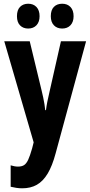

<svg xmlns="http://www.w3.org/2000/svg" viewBox="-20 -768 484 1028"><path d="M2.9 -546.9H139.2L203.1 -282.2Q207.5 -264.2 211.4 -245.8Q215.3 -227.5 218 -210.4Q220.7 -193.4 222.2 -178.2H226.1Q228.5 -198.2 233.4 -223.4Q238.3 -248.5 246.1 -280.8L306.2 -546.9H440.9L277.8 53.2Q259.8 120.6 235.1 161.6Q210.4 202.6 177.2 221.4Q144 240.2 99.1 240.2Q82.5 240.2 67.4 237.8Q52.2 235.4 37.1 231.9V117.2Q46.9 120.1 56.9 122.1Q66.9 124 76.2 124Q96.2 124 108.6 116.2Q121.1 108.4 130.9 87.4Q140.6 66.4 151.9 26.9L160.2 -5.9ZM70.8 -681.2Q70.8 -714.4 87.4 -731.2Q104 -748 130.9 -748Q158.7 -748 175.3 -730.5Q191.9 -712.9 191.9 -681.2Q191.9 -650.4 175.3 -632.8Q158.7 -615.2 130.9 -615.2Q104 -615.2 87.4 -632.1Q70.8 -648.9 70.8 -681.2ZM252 -681.2Q252 -714.4 268.6 -731.2Q285.2 -748 313 -748Q340.8 -748 357.4 -730.5Q374 -712.9 374 -681.2Q374 -650.4 357.4 -632.8Q340.8 -615.2 313 -615.2Q285.2 -615.2 268.6 -632.6Q252 -649.9 252 -681.2Z"/></svg>

Font: Open Sans Condensed
Style: Regular
Weight: 400
Width: 3
Designer: Monotype Design Team
Foundry: Monotype Imaging Inc.
Version: Version 3.000